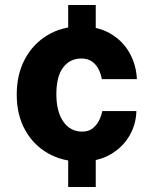

<svg xmlns="http://www.w3.org/2000/svg" viewBox="-20 -743 610 763"><path d="M360.5 0H251V-179.5H360.5ZM360.5 -543.5H251V-723H360.5ZM301.5 -638Q370.5 -638 419.2 -609.2Q468 -580.5 494.8 -532.8Q521.5 -485 524 -428.5H384.5Q382 -446 373.2 -465Q364.5 -484 347.5 -497.2Q330.5 -510.5 303 -510.5Q258.5 -510.5 231.2 -475.2Q204 -440 204 -369Q204 -299 231.8 -259.5Q259.5 -220 306.5 -220Q333.5 -220 350.2 -234.5Q367 -249 375.5 -268Q384 -287 386.5 -301.5H522Q520.5 -247 493.2 -201.5Q466 -156 417.5 -128.5Q369 -101 301.5 -101Q228.5 -101 170.8 -133.8Q113 -166.5 79.8 -226.5Q46.5 -286.5 46.5 -367Q46.5 -447.5 79 -508.2Q111.5 -569 169.2 -603.5Q227 -638 301.5 -638Z"/></svg>

Font: Public Sans ExtraBold
Style: Regular
Weight: 800
Designer: The Public Sans Project Authors: Dan O. Williams and USWDS (Libre Franklin designed by Pablo Impallari and Rodrigo Fuenz
Version: Version 1.007